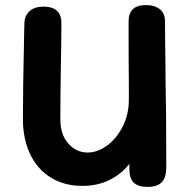

<svg xmlns="http://www.w3.org/2000/svg" viewBox="-20 -730 744 754"><path d="M633 -74Q633 -32 615 -14Q597 4 560 4Q523 4 505.5 -12.5Q488 -29 488 -67V-87Q460 -49 412.5 -24.5Q365 0 303 0Q232 0 179 -33Q126 -66 98 -125.5Q70 -185 70 -262Q70 -386 75 -606L76 -641Q77 -669 96.5 -686.5Q116 -704 151 -704Q185 -704 203 -688Q221 -672 221 -641Q221 -574 219 -466Q217 -350 217 -262Q217 -201 248.5 -166Q280 -131 324 -131Q363 -131 400.5 -158.5Q438 -186 462 -233.5Q486 -281 486 -338V-406Q485 -462 485 -646Q485 -710 553 -710Q588 -710 608 -693.5Q628 -677 628 -646Q628 -587 630 -457V-428Q633 -296 633 -74Z"/></svg>

Font: Mali
Style: Bold
Weight: 700
Designer: Kitiyaporn Chalermlarp | Katatrad Aksorn Co.,Ltd.
Foundry: Cadson Demak Co.,Ltd.
Version: Version 1.000; ttfautohint (v1.6)